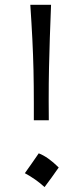

<svg xmlns="http://www.w3.org/2000/svg" viewBox="-20 -767 347 795"><path d="M120.1 -269V-339.8Q120.1 -413.6 118.7 -476.3Q117.2 -539.1 114 -603.8Q110.8 -668.5 105.5 -747.1H191.4Q188.5 -671.4 186.3 -609.4Q184.1 -547.4 182.9 -485.6Q181.6 -423.8 181.6 -348.1L182.1 -269ZM140.4 -132.1Q178.5 -117.6 223.1 -73.5Q194.1 -31.6 164.5 7.6Q146.3 -9.1 125.6 -23.6Q104.9 -38.1 82.9 -49.9Q97.9 -70.3 111.6 -90.5Q125.3 -110.6 140.4 -132.1Z"/></svg>

Font: Pinar-DS1-FD Regular
Style: Regular
Weight: 400
Designer: Amin Abedi
Version: Version 3.000